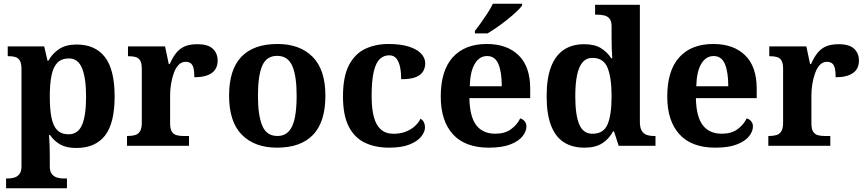

<svg xmlns="http://www.w3.org/2000/svg" viewBox="-20 -786 4665 1035"><path d="M12.8 229V176H24.8Q39.7 176 56.2 171.5Q72.7 167.1 84.2 153.1Q95.8 139 95.8 110.9V-412.7Q95.8 -443.8 87.2 -458.6Q78.6 -473.4 63.9 -478.2Q49.2 -483 30.1 -483H21.7V-536H218.2L236.3 -458.2H240.3Q262.1 -497.2 298.7 -521.6Q335.3 -546 393.3 -546Q492.9 -546 545.4 -478.6Q597.9 -411.3 597.9 -266.1Q597.9 -121.1 545.7 -54.7Q493.4 11.7 391.5 11.7Q338.8 11.7 305.2 -7Q271.6 -25.7 249.6 -58.3H244.4Q246.4 -31.6 247.4 -2Q248.4 27.6 248.4 53V110.7Q248.4 139.1 260.2 153Q272 167 288.5 171.5Q304.9 176 318.8 176H340.9V229ZM350 -62.1Q400.4 -62.1 422.2 -112.4Q444 -162.7 444 -264.8Q444 -364.8 422.5 -417.9Q400.9 -471 351.3 -471Q311.5 -471 289 -447.4Q266.4 -423.8 257.4 -378.1Q248.4 -332.3 248.4 -266.1Q248.4 -197.7 257.4 -152.3Q266.4 -106.9 288.6 -84.5Q310.8 -62.1 350 -62.1Z M664.7 0V-53H668.8Q691.8 -53 708.6 -58Q725.3 -63 734.9 -78.5Q744.4 -94 744.4 -125V-415Q744.4 -445 735.8 -459.5Q727.2 -474 711.3 -478.5Q695.5 -483 673.5 -483H669.9V-536H869.7L889.9 -440.5H894.9Q910.2 -475.7 929.2 -499.8Q948.3 -524 975.6 -535.9Q1002.9 -547.7 1044 -547.7Q1101.4 -547.7 1127.3 -523.2Q1153.2 -498.7 1153.2 -459.7Q1153.2 -414.2 1120.4 -391.8Q1087.6 -369.5 1027.7 -369.5Q1027.7 -397.5 1023.9 -415.7Q1020 -433.8 1010 -443.3Q999.9 -452.7 980.5 -452.7Q958.3 -452.7 942.5 -436Q926.7 -419.2 916.9 -391.8Q907 -364.5 902 -333.2Q897 -302 897 -273V-120Q897 -91 906.2 -76.5Q915.4 -62 931.3 -57.5Q947.2 -53 966.8 -53H998.9V0Z M1472.9 10Q1352.8 10 1283.8 -59.6Q1214.9 -129.2 1214.9 -270.2Q1214.9 -410.7 1281 -479.8Q1347.2 -548.9 1476.1 -548.9Q1596.2 -548.9 1665.1 -479.8Q1734.1 -410.7 1734.1 -270.2Q1734.1 -129.2 1667.9 -59.6Q1601.8 10 1472.9 10ZM1475 -53Q1513.4 -53 1536.4 -77.7Q1559.5 -102.3 1569.3 -150.9Q1579.1 -199.6 1579.1 -270.2Q1579.1 -377.5 1555.3 -431.2Q1531.5 -484.9 1473.9 -484.9Q1416.4 -484.9 1393.4 -431.2Q1370.5 -377.5 1370.5 -270.3Q1370.5 -163.1 1393.9 -108.1Q1417.4 -53 1475 -53Z M2077.2 10Q2003.6 10 1947.8 -16.3Q1891.9 -42.5 1860.4 -103Q1828.9 -163.5 1828.9 -266.2Q1828.9 -374.3 1861.6 -435.8Q1894.3 -497.3 1949.7 -523.1Q2005.1 -548.9 2073.9 -548.9Q2139.1 -548.9 2183.2 -535Q2227.2 -521.1 2249.8 -497.4Q2272.3 -473.8 2272.3 -444Q2272.3 -422.7 2261.7 -402.9Q2251.1 -383.1 2223.2 -371Q2195.3 -359 2142.7 -359Q2142.7 -393.9 2136.9 -423Q2131.2 -452.2 2117.2 -470.1Q2103.3 -487.9 2078 -487.9Q2049.3 -487.9 2028 -468.5Q2006.8 -449 1995 -401.1Q1983.3 -353.1 1983.3 -267.2Q1983.3 -199.6 1995.6 -154.7Q2007.9 -109.7 2034 -87.3Q2060 -64.9 2101.8 -64.9Q2136.9 -64.9 2165.5 -75.6Q2194.1 -86.3 2215.1 -105Q2236 -123.6 2247 -145.9Q2259.6 -138.7 2265.3 -126.3Q2271 -113.9 2271 -99.9Q2271 -75.2 2250.5 -49.7Q2230.1 -24.2 2187.6 -7.1Q2145.2 10 2077.2 10Z M2615.1 10Q2487 10 2421.4 -62.3Q2355.9 -134.6 2355.9 -265.2Q2355.9 -405.7 2420.8 -477.3Q2485.8 -548.9 2604 -548.9Q2713.2 -548.9 2775.6 -488Q2838.1 -427.2 2838.1 -308.2V-256.9H2510.3Q2512.3 -156.6 2547.5 -110.9Q2582.7 -65.2 2650 -65.2Q2701.4 -65.2 2734.5 -89.3Q2767.5 -113.4 2784.3 -147.9Q2798.3 -143.8 2808.1 -132.5Q2817.8 -121.1 2817.8 -104.1Q2817.8 -78.3 2797.1 -51.8Q2776.3 -25.3 2731.8 -7.7Q2687.3 10 2615.1 10ZM2684.9 -320.8Q2684.9 -397.3 2666.8 -440.6Q2648.6 -483.9 2606 -483.9Q2564.4 -483.9 2539.4 -442.1Q2514.4 -400.4 2512.3 -320.8ZM2540 -619Q2555 -638 2573.3 -664Q2591.6 -690 2609.3 -717Q2626.9 -744 2636.9 -766H2794.3V-756Q2785.3 -743 2764.1 -723Q2742.9 -703 2715.5 -681Q2688.1 -659 2659.9 -639.5Q2631.6 -620 2608.2 -606H2540Z M3130.9 10Q3065.1 10 3019.7 -19Q2974.3 -48 2950.5 -109.5Q2926.7 -171 2926.7 -267Q2926.7 -364 2950.5 -425.8Q2974.3 -487.6 3019.5 -517.7Q3064.7 -547.7 3128.9 -547.7Q3185.2 -547.7 3219.4 -526.4Q3253.6 -505.1 3275 -471.9H3280.4Q3278.6 -495.8 3277.7 -526.6Q3276.8 -557.3 3276.8 -584.2V-644.8Q3276.8 -672.4 3265.5 -685.8Q3254.3 -699.1 3236 -703.1Q3217.7 -707 3195.8 -707H3187.9V-760H3429.3V-129.1Q3429.3 -99 3438.8 -82.2Q3448.3 -65.5 3465.3 -59.3Q3482.4 -53 3505.5 -53H3513.5V0H3315L3290 -77.8H3284.9Q3262.9 -37 3226.3 -13.5Q3189.7 10 3130.9 10ZM3173.8 -65Q3233.3 -65 3255 -115.2Q3276.8 -165.4 3276.8 -268.7Q3276.8 -367.5 3255 -420.7Q3233.3 -473.9 3173.8 -473.9Q3140.6 -473.9 3120.3 -450Q3100 -426.1 3090.6 -380.3Q3081.1 -334.5 3081.1 -267.6Q3081.1 -166.4 3102.4 -115.7Q3123.7 -65 3173.8 -65Z M3836.1 10Q3708 10 3642.4 -62.3Q3576.9 -134.6 3576.9 -265.2Q3576.9 -405.7 3641.8 -477.3Q3706.8 -548.9 3825 -548.9Q3934.2 -548.9 3996.6 -488Q4059.1 -427.2 4059.1 -308.2V-256.9H3731.3Q3733.3 -156.6 3768.5 -110.9Q3803.7 -65.2 3871 -65.2Q3922.4 -65.2 3955.5 -89.3Q3988.5 -113.4 4005.3 -147.9Q4019.3 -143.8 4029.1 -132.5Q4038.8 -121.1 4038.8 -104.1Q4038.8 -78.3 4018.1 -51.8Q3997.3 -25.3 3952.8 -7.7Q3908.3 10 3836.1 10ZM3905.9 -320.8Q3905.9 -397.3 3887.8 -440.6Q3869.6 -483.9 3827 -483.9Q3785.4 -483.9 3760.4 -442.1Q3735.4 -400.4 3733.3 -320.8Z M4121.7 0V-53H4125.8Q4148.8 -53 4165.6 -58Q4182.3 -63 4191.9 -78.5Q4201.4 -94 4201.4 -125V-415Q4201.4 -445 4192.8 -459.5Q4184.2 -474 4168.3 -478.5Q4152.5 -483 4130.5 -483H4126.9V-536H4326.7L4346.9 -440.5H4351.9Q4367.2 -475.7 4386.2 -499.8Q4405.3 -524 4432.6 -535.9Q4459.9 -547.7 4501 -547.7Q4558.4 -547.7 4584.3 -523.2Q4610.2 -498.7 4610.2 -459.7Q4610.2 -414.2 4577.4 -391.8Q4544.6 -369.5 4484.7 -369.5Q4484.7 -397.5 4480.9 -415.7Q4477 -433.8 4467 -443.3Q4456.9 -452.7 4437.5 -452.7Q4415.3 -452.7 4399.5 -436Q4383.7 -419.2 4373.9 -391.8Q4364 -364.5 4359 -333.2Q4354 -302 4354 -273V-120Q4354 -91 4363.2 -76.5Q4372.4 -62 4388.3 -57.5Q4404.2 -53 4423.8 -53H4455.9V0Z"/></svg>

Font: Noto Serif Khmer
Style: Regular
Weight: 400
Designer: Danh Hong and the Monotype Design Team
Foundry: Monotype Imaging Inc.
Version: Version 2.003